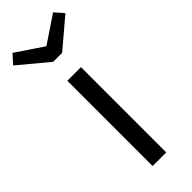

<svg xmlns="http://www.w3.org/2000/svg" viewBox="-279 -809 837 837"><g transform="rotate(-45 139.5 -390.5)"><path d="M265.1 -780.8 300.8 -740.2 168 -627.9H112.8L-22 -740.2L15.1 -780.8L140.1 -696.8ZM182.1 -525.9V0H98.1V-525.9Z"/></g></svg>

Font: Fira Sans Book
Style: Regular
Weight: 350
Designer: Carrois Corporate & Edenspiekermann AG
Foundry: Carrois Corporate GbR & Edenspiekermann AG
Version: Version 4.203;PS 004.203;hotconv 1.0.88;makeotf.lib2.5.64775